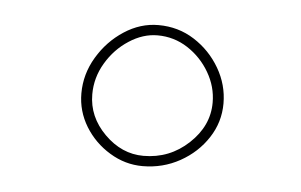

<svg xmlns="http://www.w3.org/2000/svg" viewBox="-31 -835 471 300"><g transform="rotate(5 205.0 -685.0)"><path d="M318.8 -683.1Q318.8 -653.8 302.7 -629.2Q286.6 -604.5 259.8 -589.6Q232.9 -574.7 201.2 -574.7Q173.8 -574.7 149.7 -589.4Q125.5 -604 110.8 -627.9Q96.2 -651.9 96.2 -679.7Q96.2 -710 112.1 -736.6Q127.9 -763.2 153.3 -779.8Q178.7 -796.4 207 -796.4Q238.3 -796.4 263.4 -780.3Q288.6 -764.2 303.7 -738.3Q318.8 -712.4 318.8 -683.1ZM301.8 -683.1Q301.8 -708 288.8 -730.2Q275.9 -752.4 254.4 -766.4Q232.9 -780.3 207 -780.3Q184.1 -780.3 162.4 -766.1Q140.6 -752 127 -729Q113.3 -706.1 113.3 -679.7Q113.3 -644.5 140.1 -617.7Q167 -590.8 201.2 -590.8Q242.2 -590.8 272 -618.7Q301.8 -646.5 301.8 -683.1Z"/></g></svg>

Font: Mikhak-DS2-FD Thin
Style: Regular
Weight: 100
Designer: Amin Abedi
Version: Version 3.2